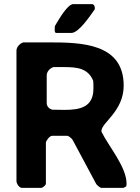

<svg xmlns="http://www.w3.org/2000/svg" viewBox="-20 -913 678 933"><path d="M93 -707C77 -702 60 -685 60 -667V-33C60 -22 72 0 87 0H180C187 0 203 -13 203 -20V-220C203 -227 220 -253 233 -253H307C314 -253 331 -238 333 -233L447 -20C449 -15 466 0 473 0H580L593 -7C594 -7 595 -17 595 -20C595 -102 509 -200 473 -273V-277C473 -317 581 -372 581 -497C581 -703 375 -707 217 -707ZM240 -587H290C351 -587 408 -583 433 -520C434 -515 434 -489 434 -483C434 -393 371 -379 293 -379C284 -379 242 -380 233 -380C218 -385 207 -396 207 -413V-547C207 -565 223 -582 240 -587ZM246 -773C246 -771 244 -753 253 -753H327C363 -753 417 -835 440 -867C440 -868 441 -872 441 -873C441 -881 437 -893 427 -893H333C332 -893 323 -889 320 -887C290 -863 261 -810 247 -787C246 -785 246 -775 246 -773Z"/></svg>

Font: Asimov Print
Style: C
Weight: 500
Designer: Google
Version: Version 2.000980: 2014